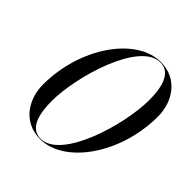

<svg xmlns="http://www.w3.org/2000/svg" viewBox="-206 -903 1056 1056"><g transform="rotate(45 321.5 -375.0)"><path d="M442 -760C251 -760 71 -503 71 -214C71 -95 144 10 272 10C463 10 643 -247 643 -536C643 -655 570 -760 442 -760ZM442 -756.5C529 -756.5 545 -652 545 -566C545 -375 433 6.5 272 6.5C185 6.5 169 -98 169 -184C169 -375 281 -756.5 442 -756.5Z"/></g></svg>

Font: Bodoni* 48pt
Style: Italic
Weight: 400
Italic angle: -13°
Version: Version 2.3